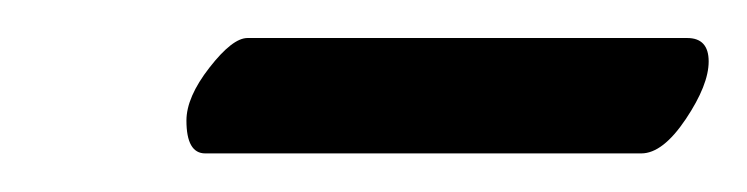

<svg xmlns="http://www.w3.org/2000/svg" viewBox="-20 -303 389 100"><path d="M314 -223.1H86.9Q77.1 -223.1 77.1 -240.2Q77.1 -252.4 89.1 -267.8Q101.1 -283.2 108.9 -283.2H337.9Q349.1 -283.2 349.1 -271Q349.1 -258.8 337.2 -241Q325.2 -223.1 314 -223.1Z"/></svg>

Font: Linux Libertine
Style: Italic
Weight: 400
Italic angle: -12°
Designer: Philipp H. Poll
Foundry: Philipp H. Poll
Version: Version 5.1.6 ; ttfautohint (v0.9)